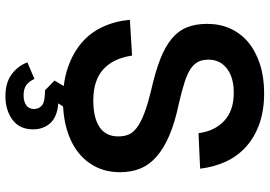

<svg xmlns="http://www.w3.org/2000/svg" viewBox="-163 -603 994 708"><g transform="rotate(90 334.0 -249.0)"><path d="M349 16Q283 16 230 -2Q177 -20 139 -52Q101 -84 79.5 -130Q58 -176 53 -231L185 -239Q195 -170 235.5 -133Q276 -96 351 -96Q414 -96 448.5 -119Q483 -142 483 -188Q483 -209 476.5 -225.5Q470 -242 451 -256.5Q432 -271 398 -284Q364 -297 310 -310Q244 -325 198 -343Q152 -361 123 -385Q94 -409 81 -441Q68 -473 68 -516Q68 -563 85.5 -601.5Q103 -640 136 -667.5Q169 -695 216.5 -710.5Q264 -726 324 -726Q387 -726 436.5 -708.5Q486 -691 521 -659.5Q556 -628 576 -584.5Q596 -541 602 -490L471 -484Q464 -542 426.5 -578Q389 -614 322 -614Q265 -614 232.5 -588.5Q200 -563 200 -521Q200 -499 207.5 -483.5Q215 -468 233 -455.5Q251 -443 282 -433Q313 -423 360 -412Q432 -397 480.5 -376Q529 -355 559 -328Q589 -301 602 -268Q615 -235 615 -195Q615 -146 596 -107Q577 -68 542 -40.5Q507 -13 458 1.5Q409 16 349 16ZM335 228Q285 228 254 205Q223 182 210 147L271 121Q280 141 294 151Q308 161 332 161Q355 161 368.5 151Q382 141 382 123Q382 105 369 93.5Q356 82 313 82L277 47L311 -10H390L361 33Q411 37 434 62.5Q457 88 457 126Q457 176 421.5 202Q386 228 335 228Z"/></g></svg>

Font: Geist SemBd
Style: Regular
Weight: 400
Designer: Basement.studio, Andrés Briganti, Mateo Zaragoza
Foundry: Basement.studio, Vercel, Andrés Briganti, Guido Ferreyra, Mateo Zaragoza
Version: Version 1.401